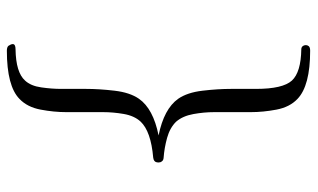

<svg xmlns="http://www.w3.org/2000/svg" viewBox="-196 -584 893 540"><g transform="rotate(-90 250.0 -313.5)"><path d="M77.1 -299.3Q69.3 -299.8 66.4 -304.7Q63.5 -308.1 63.5 -314Q63.5 -315.9 64 -318.4Q65.4 -327.1 77.1 -328.6Q151.4 -335 178.7 -364.3Q194.8 -381.8 200 -411.6Q205.1 -441.4 205.1 -469.2V-572.8Q205.1 -607.9 212.2 -645.3Q219.2 -682.6 242.2 -704.6Q278.3 -740.2 377.9 -740.2Q387.7 -740.2 391.6 -735.8Q396.5 -728.5 396.5 -723.6Q396.5 -715.8 381.8 -715.8Q316.9 -714.8 293.9 -689Q278.8 -672.9 274.7 -643.3Q270.5 -613.8 270.5 -587.9V-518.1Q270.5 -480.5 265.4 -437.3Q260.3 -394 242.7 -368.7Q214.8 -328.6 139.6 -313.5Q214.4 -298.3 242.7 -258.3Q260.3 -232.9 265.4 -189.9Q270.5 -147 270.5 -108.9V-39.1Q270.5 35.6 293.9 61.5Q317.4 86.9 381.8 87.9Q389.6 87.9 392.6 95.2Q393.6 98.1 393.6 101.1Q393.6 105 390.6 108.9Q387.2 112.8 377.9 112.8Q279.3 112.8 242.2 77.1Q219.2 55.2 212.2 18.1Q205.1 -19 205.1 -54.7V-157.7Q205.1 -185.5 199.7 -215.6Q194.3 -245.6 178.2 -264.2Q161.1 -281.7 132.6 -289.6Q104 -297.4 77.1 -299.3Z"/></g></svg>

Font: Caudex
Style: Regular
Weight: 400
Version: Version 1.04